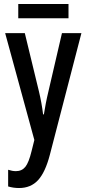

<svg xmlns="http://www.w3.org/2000/svg" viewBox="-20 -707 434 967"><path d="M76 240Q47 240 21 232V148Q42 155 60 155Q90 155 107.5 133.5Q125 112 139 54L153 -2L6 -540H105L176 -247Q190 -189 197 -131H201Q205 -156 210.5 -185Q216 -214 224 -247L292 -540H390L231 73Q208 161 171.5 200.5Q135 240 76 240ZM325 -687V-615H72V-687Z"/></svg>

Font: Noto Sans ExtraCondensed Medium
Style: Regular
Weight: 500
Width: 2
Designer: Monotype Design Team
Foundry: Monotype Imaging Inc.
Version: Version 2.013; ttfautohint (v1.8.4.7-5d5b)